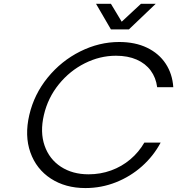

<svg xmlns="http://www.w3.org/2000/svg" viewBox="-20 -958 913 989"><path d="M130.9 -365.7Q155.8 -472.7 225.8 -558.6Q295.9 -644.5 393.3 -693.1Q490.7 -741.7 593.8 -741.7Q676.3 -741.7 737.5 -712.2Q798.8 -682.6 833.5 -629.9Q868.2 -577.1 872.6 -508.8H789.6Q783.2 -558.1 756.3 -594.5Q729.5 -630.9 684.1 -650.9Q638.7 -670.9 577.1 -670.9Q494.6 -670.9 417 -632.1Q339.4 -593.3 283 -523.7Q226.6 -454.1 206.1 -365.7Q185.5 -277.3 209.7 -207.8Q233.9 -138.2 293.7 -99.1Q353.5 -60.1 436 -60.1Q497.6 -60.1 552.5 -80.1Q607.4 -100.1 651.1 -137Q694.8 -173.8 723.6 -223.6H807.6Q771 -154.8 711.7 -101.8Q652.3 -48.8 577.1 -19Q502 10.7 419.9 10.7Q316.9 10.7 241.9 -38.1Q167 -86.9 136.5 -172.9Q106 -258.8 130.9 -365.7ZM474.6 -938.5H551.3L606.9 -846.2L706.1 -938.5H782.2L644 -806.6H551.3Z"/></svg>

Font: Glacial Indifference
Style: Italic
Weight: 400
Designer: Alfredo Marco Pradil
Foundry: Alfredo Marco Pradil
Version: Version 1.312